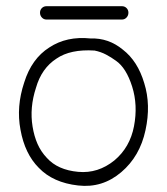

<svg xmlns="http://www.w3.org/2000/svg" viewBox="-20 -603 540 619"><path d="M272 -479Q330 -481 376 -443Q424 -406 445 -335Q467 -265 449 -183Q431 -99 371 -48Q310 4 232 -5Q151 -14 105 -62Q60 -107 46 -185Q32 -259 58 -337Q82 -414 139 -450Q195 -487 272 -479ZM285 -440Q207 -445 162 -414Q114 -383 96 -320Q75 -256 85 -195Q90 -164 101 -139Q112 -114 131 -94Q166 -55 232 -49Q296 -43 349 -86Q399 -128 412 -196Q425 -264 406 -324Q387 -384 354 -407Q339 -418 322 -427Q305 -436 285 -440ZM130 -540Q121 -540 115 -546.5Q109 -553 109 -562Q109 -571 115 -577Q121 -583 130 -583H373Q382 -583 388 -577Q394 -571 394 -562Q394 -553 388 -546.5Q382 -540 373 -540Z"/></svg>

Font: Yomogi
Style: Regular
Weight: 400
Designer: satsuyako
Foundry: satsuyako
Version: Version 3.100